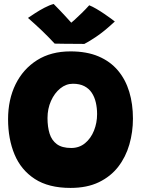

<svg xmlns="http://www.w3.org/2000/svg" viewBox="-20 -918 717 964"><path d="M334 25.5Q224 25.5 154.8 -19.5Q85.5 -64.5 53 -142.5Q20.5 -220.5 20.5 -319.5Q20.5 -418 58.2 -494.8Q96 -571.5 166 -615.8Q236 -660 334 -660Q415.5 -660 474.8 -634.8Q534 -609.5 572.2 -564Q610.5 -518.5 629 -457Q647.5 -395.5 647.5 -322.5Q647.5 -255 629.5 -192.5Q611.5 -130 573.8 -81Q536 -32 476.5 -3.2Q417 25.5 334 25.5ZM337.5 -175Q378 -175 407.2 -199.2Q436.5 -223.5 452 -262.5Q467.5 -301.5 467.5 -345Q467.5 -376 461 -403.8Q454.5 -431.5 440.5 -452.5Q426.5 -473.5 403.2 -485.5Q380 -497.5 346 -497.5Q311.5 -497.5 282.5 -474Q253.5 -450.5 236 -411.2Q218.5 -372 218.5 -325Q218.5 -281 229 -247.2Q239.5 -213.5 265.5 -194.2Q291.5 -175 337.5 -175ZM428 -891.5Q443.5 -885.5 464 -873.5Q484.5 -861.5 504.2 -848Q524 -834.5 538.5 -823.8Q553 -813 556.5 -810Q500.5 -758 460 -731.5Q419.5 -705 403.5 -697.5Q391 -697.5 363 -697.8Q335 -698 304.5 -698.2Q274 -698.5 254.5 -699Q222 -734 189.8 -764.8Q157.5 -795.5 120.5 -828Q133.5 -837 155.8 -851.5Q178 -866 203.2 -879.2Q228.5 -892.5 249.5 -898Q266 -881.5 280.5 -866.2Q295 -851 307 -838Q319 -825 327.8 -815.2Q336.5 -805.5 341.5 -800H333Q337.5 -803 353.5 -817.5Q369.5 -832 390 -852Q410.5 -872 428 -891.5Z"/></svg>

Font: Grandstander Thin Black
Style: Regular
Weight: 900
Version: Version 1.200